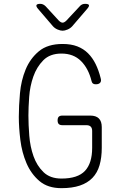

<svg xmlns="http://www.w3.org/2000/svg" viewBox="-20 -970 640 1000"><path d="M460 -288Q460 -303 452.5 -310.5Q445 -318 430 -318H305Q292 -318 286 -324Q280 -330 280 -343Q280 -356 286 -362Q292 -368 305 -368H450Q480 -368 495 -353Q510 -338 510 -308V-200Q510 -149 498.5 -109.5Q487 -70 461.5 -43.5Q436 -17 396 -3.5Q356 10 300 10Q229 10 185.5 -27Q142 -64 118 -120Q94 -176 86 -241Q78 -306 78 -361Q78 -418 84 -484.5Q90 -551 113.5 -608Q137 -665 182.5 -703Q228 -741 306 -741Q350 -741 382.5 -728.5Q415 -716 438.5 -692.5Q462 -669 478 -636.5Q494 -604 504 -564Q509 -548 502 -539.5Q495 -531 479 -531Q469 -531 464 -535Q459 -539 457 -547Q441 -613 402 -652Q363 -691 300 -691Q240 -691 205.5 -656Q171 -621 153.5 -571Q136 -521 132 -465.5Q128 -410 128 -368Q128 -321 132.5 -263.5Q137 -206 154.5 -156.5Q172 -107 206.5 -73.5Q241 -40 300 -40Q385 -40 422.5 -80Q460 -120 460 -200ZM190 -950Q198 -950 205 -946.5Q212 -943 218 -937L286 -863Q297 -852 306 -852Q315 -852 326 -863L396 -938Q401 -944 408 -947Q415 -950 423 -950Q440 -950 443 -944Q446 -938 435 -925L356 -833Q346 -822 331.5 -816Q317 -810 306 -810Q295 -810 280.5 -816Q266 -822 256 -833L178 -924Q167 -937 170 -943.5Q173 -950 190 -950Z"/></svg>

Font: Maple Mono Thin
Style: Regular
Weight: 250
Monospace: yes
Designer: subframe7536
Version: Version 7.000